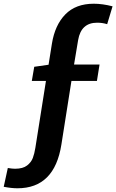

<svg xmlns="http://www.w3.org/2000/svg" viewBox="-59 -807 625 1032"><path d="M361 -592 339 -460H476L462 -372H325L271 -30Q234 205 35 205Q3 205 -39 197L-17 96Q7 100 22 100Q64 100 86.5 82.5Q109 65 117.5 42Q126 19 131 -12L188 -372H112L125 -448L202 -459L220 -572Q236 -672 292 -729.5Q348 -787 445 -787Q492 -787 546 -773L517 -677Q492 -685 463 -685Q377 -685 361 -592Z"/></svg>

Font: Bitter Pro
Style: Bold Italic
Weight: 700
Italic angle: -9°
Designer: Sol Matas, and Bitter project Authors
Foundry: Sol Matas
Version: Version 1.010